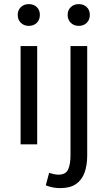

<svg xmlns="http://www.w3.org/2000/svg" viewBox="-20 -714 533 950"><path d="M81.9 0V-486H164V0ZM122.5 -586Q98.8 -586 83.3 -601Q67.7 -616 67.7 -640.4Q67.7 -664.2 83.3 -678.9Q98.8 -693.6 122.5 -693.6Q146.8 -693.6 162.1 -678.9Q177.3 -664.2 177.3 -640.4Q177.3 -616 162.1 -601Q146.8 -586 122.5 -586ZM278 216.8Q257 216.8 238.2 212.8Q219.3 208.8 206.5 202.8L223.1 141.4Q232.7 144.4 245.2 147.3Q257.8 150.2 268.9 150.2Q305.4 150.2 317.1 124.4Q328.8 98.6 328.8 54.5V-486H411.5V54.8Q411.5 104.5 398.1 140.8Q384.6 177.2 355.5 197Q326.3 216.8 278 216.8ZM369.5 -586Q345.9 -586 330.3 -601Q314.7 -616 314.7 -640.4Q314.7 -664.2 330.3 -678.9Q345.9 -693.6 369.5 -693.6Q393.8 -693.6 409.1 -678.9Q424.4 -664.2 424.4 -640.4Q424.4 -616 409.1 -601Q393.8 -586 369.5 -586Z"/></svg>

Font: SourceSans3VF
Style: Regular
Weight: 200
Designer: Paul D. Hunt
Foundry: Adobe
Version: Version 3.052;hotconv 1.1.0;makeotfexe 2.6.0